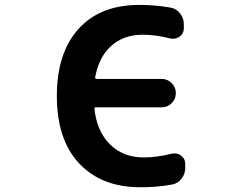

<svg xmlns="http://www.w3.org/2000/svg" viewBox="-20 -784 1040 793"><path d="M689.5 -149.4Q696.3 -150.4 701.2 -150.4Q715.8 -150.4 727.5 -141.6Q745.1 -128.9 745.1 -107.4V-90.8Q745.1 -65.4 729.5 -45.4Q713.9 -25.4 688.5 -21.5Q628.9 -10.7 566.4 -10.7Q562.5 -10.7 558.6 -10.7Q399.4 -10.7 307.1 -108.9Q214.8 -207 214.8 -387.7Q214.8 -565.4 304.2 -664.6Q393.6 -763.7 555.7 -763.7Q620.1 -763.7 682.6 -752.9Q708 -749 723.6 -729Q739.3 -709 739.3 -683.6V-667Q739.3 -645.5 721.7 -632.8Q710 -624 695.3 -624Q690.4 -624 683.6 -625Q623 -640.6 570.3 -640.6Q488.3 -640.6 436.5 -591.8Q387.7 -545.9 373 -464.8Q372.1 -458 379.9 -458H648.4Q671.9 -458 689 -440.9Q706.1 -423.8 706.1 -400.4V-398.4Q706.1 -375 689 -357.9Q671.9 -340.8 648.4 -340.8H376Q369.1 -340.8 370.1 -334Q379.9 -243.2 432.6 -189.5Q487.3 -133.8 573.2 -133.8Q627.9 -133.8 689.5 -149.4Z"/></svg>

Font: Gen Jyuu Gothic Monospace Bold
Style: Bold
Weight: 700
Designer: [Source Han Sans]
Ryoko NISHIZUKA  (kana & ideographs); Paul D. Hunt (Latin, Greek & Cyrillic); Wenlong ZHANG  (bopomofo
Version: Version 1.002.20150607